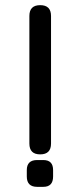

<svg xmlns="http://www.w3.org/2000/svg" viewBox="-20 -725 310 745"><path d="M136 -126C164 -126 178 -140 178 -168C178 -168 178 -663 178 -663C178 -663 178 -663 178 -663C178 -691 164 -705 136 -705C136 -705 136 -705 136 -705C108 -705 94 -691 94 -663C94 -663 94 -168 94 -168C94 -168 94 -168 94 -168C94 -140 108 -126 136 -126C136 -126 136 -126 136 -126ZM148 0C148 0 148 0 148 0C173.5 0 186 -13.5 186 -40C186 -40 186 -65 186 -65C186 -65 186 -65 186 -65C186 -91 173.5 -104 148 -104C148 -104 124 -104 124 -104C124 -104 124 -104 124 -104C97.5 -104 84 -91 84 -65C84 -65 84 -40 84 -40C84 -40 84 -40 84 -40C84 -13.5 97.5 0 124 0C124 0 148 0 148 0Z"/></svg>

Font: Jura-Fortis-Bold
Style: Bold
Weight: 500
Designer: Daniel Johnson, Alexei Vanyashin, Mirko Velimirovic
Foundry: Daniel Johnson
Version: ""